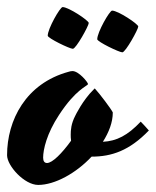

<svg xmlns="http://www.w3.org/2000/svg" viewBox="-86 -496 441 543"><path d="M36 -50C36 -73 46 -118 81 -171C128 -243 160 -252 163 -258C163 -263 137 -295 119 -295C116 -295 110 -294 108 -293C-13 -260 -66 -156 -66 -57C-66 -27 -17 27 22 27C69 27 129 -6 173 -53C230 -53 280 -70 335 -127C329 -134 318 -146 312 -152C275 -113 244 -97 205 -95C222 -122 233 -150 233 -178C229 -187 196 -231 182 -246L179 -243C148 -213 127 -169 127 -169C115 -146 114 -128 114 -115C114 -111 114 -105 115 -98C89 -62 62 -35 47 -35C40 -35 36 -40 36 -50ZM165 -431C165 -438 108 -476 91 -476C84 -476 49 -415 49 -395C49 -388 111 -358 120 -358C129 -358 165 -423 165 -431ZM305 -421C305 -428 248 -466 231 -466C224 -466 189 -405 189 -385C189 -378 251 -348 260 -348C269 -348 305 -413 305 -421Z"/></svg>

Font: Yesteryear
Style: Regular
Weight: 400
Designer: Astigmatic (AOETI)
Foundry: Astigmatic (AOETI)
Version: Version 1.000